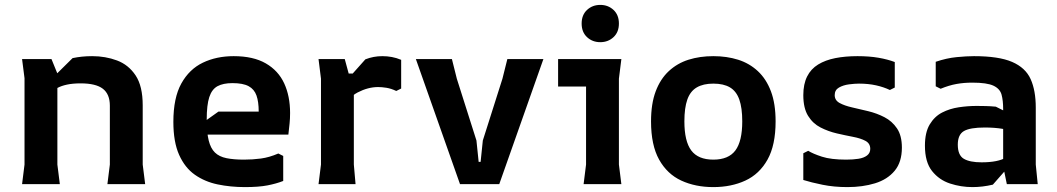

<svg xmlns="http://www.w3.org/2000/svg" viewBox="-20 -751 4312 783"><path d="M418 0 428 -80V-320Q428 -367 399.5 -389Q371 -411 309 -411Q277 -411 253.5 -406Q230 -401 213.5 -392Q197 -383 185 -371V-424L276 -514Q295 -518 314.5 -520Q334 -522 356 -522Q410 -522 457 -504.5Q504 -487 533 -443.5Q562 -400 562 -321V-80L572 0ZM70 0 80 -80V-432L70 -510H190L214 -451V-80L224 0Z M687 -254Q687 -352 719.5 -410.5Q752 -469 807.5 -495.5Q863 -522 933 -522Q1013 -522 1064 -492.5Q1115 -463 1139 -411Q1163 -359 1163 -290Q1163 -268 1161 -248Q1159 -228 1156 -202H781V-232L871 -296H1035Q1035 -336 1026 -361.5Q1017 -387 994 -399.5Q971 -412 928 -412Q890 -412 867 -399.5Q844 -387 833.5 -355Q823 -323 823 -263Q823 -211 831 -178.5Q839 -146 856.5 -129Q874 -112 903.5 -106Q933 -100 975 -100Q1010 -100 1044 -104.5Q1078 -109 1115 -125L1135 -115V-13Q1107 -2 1071 5Q1035 12 979 12Q920 12 867.5 1Q815 -10 774.5 -38.5Q734 -67 710.5 -119.5Q687 -172 687 -254Z M1279 0 1289 -80V-430L1279 -510H1386L1402 -451H1423V-80L1430 0ZM1372 -293V-399L1470 -509Q1503 -522 1539 -522Q1559 -522 1578 -518.5Q1597 -515 1616 -507V-390L1596 -380Q1575 -390 1556 -393Q1537 -396 1522 -396Q1481 -396 1438.5 -374Q1396 -352 1372 -293Z M1856 0 1676 -510H1823L1843 -430L1923 -178L1932 -91H1940L1949 -178L2029 -430L2049 -510H2196L2016 0Z M2428 -579Q2396 -579 2374 -599.5Q2352 -620 2352 -655Q2352 -690 2374 -710.5Q2396 -731 2428 -731Q2460 -731 2482 -710.5Q2504 -690 2504 -655Q2504 -620 2482 -599.5Q2460 -579 2428 -579ZM2360 0 2370 -80V-398H2256V-510H2514L2504 -430V-80L2514 0Z M2889 12Q2816 12 2758.5 -14.5Q2701 -41 2668 -100Q2635 -159 2635 -256Q2635 -328 2654 -378.5Q2673 -429 2707.5 -461Q2742 -493 2788 -507.5Q2834 -522 2889 -522Q2944 -522 2990 -507.5Q3036 -493 3070.5 -461Q3105 -429 3124 -378.5Q3143 -328 3143 -256Q3143 -159 3110 -100Q3077 -41 3019.5 -14.5Q2962 12 2889 12ZM2889 -100Q2951 -100 2979 -137.5Q3007 -175 3007 -256Q3007 -311 2995 -345Q2983 -379 2957 -394.5Q2931 -410 2889 -410Q2848 -410 2821.5 -394.5Q2795 -379 2783 -345Q2771 -311 2771 -256Q2771 -175 2799 -137.5Q2827 -100 2889 -100Z M3629 -498V-394L3609 -384Q3584 -396 3552.5 -403Q3521 -410 3483 -410Q3466 -410 3442.5 -407Q3419 -404 3401.5 -394Q3384 -384 3384 -363Q3384 -342 3404 -331Q3424 -320 3455 -313Q3486 -306 3521 -297.5Q3556 -289 3587 -273Q3618 -257 3638 -227.5Q3658 -198 3658 -149Q3658 -90 3628.5 -54.5Q3599 -19 3548.5 -3.5Q3498 12 3436 12Q3381 12 3334.5 2.5Q3288 -7 3256 -17V-126L3276 -136Q3295 -124 3332 -112Q3369 -100 3431 -100Q3459 -100 3481 -103.5Q3503 -107 3516 -117Q3529 -127 3529 -144Q3529 -166 3509.5 -176.5Q3490 -187 3458.5 -193Q3427 -199 3392.5 -207Q3358 -215 3326.5 -231Q3295 -247 3275.5 -278.5Q3256 -310 3256 -363Q3256 -408 3271.5 -439Q3287 -470 3316.5 -488Q3346 -506 3386.5 -514Q3427 -522 3477 -522Q3525 -522 3562.5 -515.5Q3600 -509 3629 -498Z M4086 0 4071 -73V-306Q4071 -341 4064.5 -365Q4058 -389 4031.5 -401.5Q4005 -414 3945 -414Q3911 -414 3880.5 -408.5Q3850 -403 3816 -389L3796 -399V-499Q3840 -514 3881 -518Q3922 -522 3952 -522Q4053 -522 4107.5 -498.5Q4162 -475 4183 -428.5Q4204 -382 4204 -312V-80L4212 0ZM3946 12Q3899 12 3854.5 -2.5Q3810 -17 3781 -53.5Q3752 -90 3752 -157Q3752 -211 3771.5 -243.5Q3791 -276 3822 -292Q3853 -308 3890 -313.5Q3927 -319 3963 -319Q3980 -319 4000 -318.5Q4020 -318 4041 -316L4129 -272V-206Q4101 -220 4069 -225.5Q4037 -231 3996 -231Q3936 -231 3911 -216.5Q3886 -202 3886 -161Q3886 -118 3910.5 -103.5Q3935 -89 3983 -89Q4050 -89 4083.5 -109Q4117 -129 4132 -157L4137 -121L4029 2Q4008 7 3987 9.5Q3966 12 3946 12Z"/></svg>

Font: AR One Sans
Style: Bold
Weight: 700
Designer: Niteesh Yadav
Foundry: Niteesh Yadav
Version: Version 1.001;gftools[0.9.33]